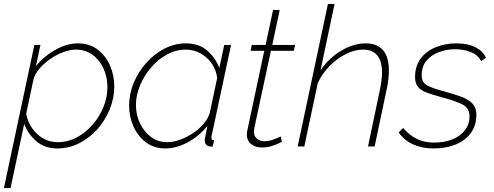

<svg xmlns="http://www.w3.org/2000/svg" viewBox="-50 -750 2530 983"><path d="M126 -520H157L134 -412Q176 -463 234.5 -495.5Q293 -528 349 -528Q408 -528 449.5 -496.5Q491 -465 513 -415Q535 -365 535 -307Q535 -248 512 -191Q489 -134 449 -89Q409 -44 356 -17Q303 10 244 10Q179 10 136 -27Q93 -64 74 -116L4 213H-30ZM245 -22Q297 -22 343 -46.5Q389 -71 424.5 -112Q460 -153 480 -203Q500 -253 500 -303Q500 -355 480 -399Q460 -443 423.5 -469.5Q387 -496 337 -496Q310 -496 276.5 -484Q243 -472 211 -450.5Q179 -429 155 -402Q131 -375 122 -346L84 -167Q92 -126 114.5 -93.5Q137 -61 170.5 -41.5Q204 -22 245 -22Z M796 10Q739 10 697.5 -21Q656 -52 633.5 -102.5Q611 -153 611 -209Q611 -270 635 -327Q659 -384 700 -429.5Q741 -475 793 -501.5Q845 -528 901 -528Q969 -528 1011.5 -490.5Q1054 -453 1073 -402L1098 -520H1133L1034 -57Q1033 -55 1032.5 -51.5Q1032 -48 1032 -45Q1032 -32 1046 -32L1039 0Q1036 0 1032 0.5Q1028 1 1025 0Q1011 -2 1004.5 -10.5Q998 -19 998 -31Q998 -35 999 -40.5Q1000 -46 1003 -60.5Q1006 -75 1012 -106Q971 -54 912.5 -22Q854 10 796 10ZM806 -22Q836 -22 870 -34Q904 -46 935.5 -66.5Q967 -87 991 -114.5Q1015 -142 1024 -172L1062 -351Q1057 -390 1035.5 -422.5Q1014 -455 979 -475.5Q944 -496 901 -496Q851 -496 805 -471Q759 -446 723.5 -404.5Q688 -363 667 -313Q646 -263 646 -212Q646 -161 667 -118Q688 -75 723.5 -48.5Q759 -22 806 -22Z M1214 -61Q1214 -66 1214.5 -71Q1215 -76 1216 -81L1303 -490H1233L1239 -520H1310L1348 -699H1382L1344 -520H1461L1454 -490H1337L1259 -127Q1254 -104 1252 -93Q1250 -82 1250 -76Q1250 -52 1266 -39.5Q1282 -27 1303 -27Q1324 -27 1342 -33Q1360 -39 1372.5 -44.5Q1385 -50 1387 -52L1393 -24Q1391 -23 1376 -15.5Q1361 -8 1338.5 -1.5Q1316 5 1290 5Q1257 5 1235.5 -12.5Q1214 -30 1214 -61Z M1629 -730H1663L1591 -390Q1634 -453 1697 -490.5Q1760 -528 1823 -528Q1863 -528 1889 -512Q1915 -496 1928 -465.5Q1941 -435 1941 -391Q1941 -370 1938.5 -345.5Q1936 -321 1930 -294L1868 0H1834L1895 -290Q1900 -315 1903 -337.5Q1906 -360 1906 -379Q1906 -437 1881.5 -466.5Q1857 -496 1809 -496Q1766 -496 1721 -473.5Q1676 -451 1638 -412.5Q1600 -374 1577 -325L1508 0H1474Z M2169 10Q2111 10 2065.5 -10.5Q2020 -31 1991 -72L2014 -95Q2046 -57 2084.5 -38.5Q2123 -20 2173 -20Q2225 -20 2266 -36.5Q2307 -53 2330.5 -83.5Q2354 -114 2354 -154Q2354 -197 2317 -215.5Q2280 -234 2212 -252Q2168 -264 2137 -275Q2106 -286 2090.5 -304.5Q2075 -323 2075 -355Q2075 -412 2104 -450.5Q2133 -489 2181.5 -508.5Q2230 -528 2287 -528Q2347 -528 2386 -507Q2425 -486 2438 -454L2413 -437Q2399 -467 2362.5 -482.5Q2326 -498 2280 -498Q2239 -498 2199.5 -484Q2160 -470 2134.5 -440.5Q2109 -411 2109 -364Q2109 -327 2138 -312Q2167 -297 2225 -282Q2276 -268 2312.5 -254.5Q2349 -241 2369 -219.5Q2389 -198 2389 -162Q2389 -108 2360.5 -69Q2332 -30 2282.5 -10Q2233 10 2169 10Z"/></svg>

Font: Raleway Thin ExtraLight
Style: Italic
Weight: 250
Italic angle: -12°
Version: Version 4.026